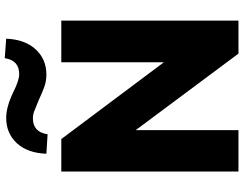

<svg xmlns="http://www.w3.org/2000/svg" viewBox="-124 -864 988 779"><g transform="rotate(-90 369.5 -474.0)"><path d="M63.5 -718.8H195.3L506.8 -302.7V-718.8H675.8V0H542L231.4 -417V0H63.5ZM281.2 -942.4Q325.2 -942.4 384.8 -914.1Q432.6 -889.6 459 -889.6Q514.6 -889.6 523.4 -948.2L602.5 -942.4Q599.6 -867.2 559.6 -823.2Q519.5 -779.3 457 -779.3Q431.6 -779.3 410.2 -786.6Q388.7 -793.9 350.6 -811.5Q320.3 -824.2 307.1 -829.1Q293.9 -834 279.3 -834Q223.6 -834 214.8 -774.4L135.7 -779.3Q138.7 -856.4 178.7 -899.4Q218.8 -942.4 281.2 -942.4Z"/></g></svg>

Font: Min Sans Black
Style: Regular
Weight: 900
Designer: Jinseong-Kim, NotoSansCJK, Nunito
Foundry: Jinseong-Kim
Version: Version 1.000